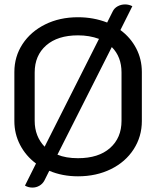

<svg xmlns="http://www.w3.org/2000/svg" viewBox="-20 -788 707 869"><path d="M622 -462V-240Q622 -170 585 -112.5Q548 -55 482 -22.5Q416 10 333 10Q262 10 203 -15L181 29Q173 44 158.5 52.5Q144 61 127 61Q108 61 93 52L143 -48Q97 -82 71 -132Q45 -182 45 -240V-462Q45 -532 82 -588.5Q119 -645 184.5 -677.5Q250 -710 333 -710Q403 -710 465 -686L490 -736Q497 -751 512.5 -759.5Q528 -768 546 -768Q563 -768 579 -760L525 -652Q571 -618 596.5 -569Q622 -520 622 -462ZM182 -124 428 -612Q385 -628 333 -628Q241 -628 189 -582.5Q137 -537 137 -460V-241Q137 -171 182 -124ZM530 -460Q530 -531 486 -575L240 -88Q278 -72 333 -72Q426 -72 478 -118Q530 -164 530 -241Z"/></svg>

Font: K2D
Style: Regular
Weight: 400
Version: Version 1.000; ttfautohint (v1.6)